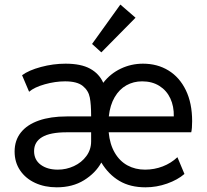

<svg xmlns="http://www.w3.org/2000/svg" viewBox="-20 -800 892 828"><path d="M43 -146.5Q43 -194.8 70.1 -228.8Q97.2 -262.7 147.7 -280.3Q198.2 -297.9 267.6 -297.9H373V-299.8Q373 -350.1 367.2 -379.9Q361.3 -409.7 336.9 -429.4Q312.5 -449.2 260.7 -449.2Q218.3 -449.2 173.1 -436.5Q127.9 -423.8 105.5 -404.3L75.2 -475.6Q104 -497.1 156.7 -511.2Q209.5 -525.4 262.7 -525.4Q329.1 -525.4 368.4 -503.9Q407.7 -482.4 425.3 -442.9Q455.6 -482.4 500.7 -503.9Q545.9 -525.4 596.7 -525.4Q658.7 -525.4 706.5 -496.1Q754.4 -466.8 781.5 -410.9Q808.6 -355 808.6 -277.3Q808.6 -245.6 804.7 -229.5H448.7Q453.6 -177.7 474.9 -141.4Q496.1 -105 529.8 -86.7Q563.5 -68.4 605.5 -68.4Q645.5 -68.4 681.6 -82.3Q717.8 -96.2 745.1 -122.1L775.4 -49.8Q746.1 -24.4 700.7 -8.3Q655.3 7.8 607.4 7.8Q541.5 7.8 494.9 -19.8Q448.2 -47.4 417 -99.1Q392.1 -53.7 342.5 -22.9Q293 7.8 224.6 7.8Q172.9 7.8 131.6 -11.2Q90.3 -30.3 66.7 -65.2Q43 -100.1 43 -146.5ZM229.5 -68.4Q265.6 -68.4 298.8 -83.7Q332 -99.1 352.5 -127Q373 -154.8 373 -190.4V-229.5H267.6Q196.3 -229.5 161.6 -208.7Q127 -188 127 -148.4Q127 -110.8 155.5 -89.6Q184.1 -68.4 229.5 -68.4ZM729.5 -297.9Q730.5 -341.3 714.6 -375.5Q698.7 -409.7 667.5 -429.4Q636.2 -449.2 592.8 -449.2Q555.7 -449.2 525.1 -432.1Q494.6 -415 474.6 -381.1Q454.6 -347.2 449.2 -297.9ZM377 -610.4 499 -780.3 564.5 -723.6 417 -574.2Z"/></svg>

Font: Reddit Sans Chocolate
Style: Regular
Weight: 400
Designer: Stephen Hutchings
Foundry: Reddit
Version: Version 1.013